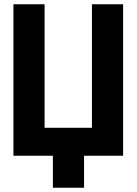

<svg xmlns="http://www.w3.org/2000/svg" viewBox="-20 -730 640 900"><path d="M228 150V0H43V-710H189V-131H411V-710H557V0H374V150Z"/></svg>

Font: Geist Mono UltraBlack
Style: Regular
Weight: 900
Monospace: yes
Designer: Basement.studio, Andrés Briganti, Mateo Zaragoza
Foundry: Basement.studio, Vercel, Andrés Briganti, Guido Ferreyra, Mateo Zaragoza
Version: Version 1.400; ttfautohint (v1.8.4.7-5d5b)